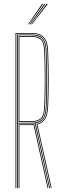

<svg xmlns="http://www.w3.org/2000/svg" viewBox="-20 -970 314 990"><path d="M60 0V-800H142Q168.2 -800 187 -791.8Q205.8 -783.5 216.2 -763.4Q226.8 -743.2 228 -707Q231.2 -624.2 231 -552.6Q230.8 -481 228 -418Q226.2 -378.5 213.2 -357Q200.2 -335.5 173 -328.5L246 0H242L168.2 -331.5Q196 -337.2 209.1 -357.9Q222.2 -378.5 224 -418.2Q226.8 -481.5 226.9 -553.8Q227 -626 224 -707Q222.8 -742.5 212.5 -761.8Q202.2 -781 184.4 -788.5Q166.5 -796 142 -796H64V0ZM76 0V-329H141Q145.2 -329 149 -329.2Q152.8 -329.5 156.5 -329.8L229.5 0H225.5L153.2 -325.5Q150.8 -325.2 147.6 -325.1Q144.5 -325 141 -325H80V0ZM68 0V-792H142Q166.2 -792 183.1 -784.8Q200 -777.5 209.4 -759.1Q218.8 -740.8 220 -706.8Q222.8 -630 222.9 -556.2Q223 -482.5 220 -418.2Q218.2 -377.5 204.8 -358.4Q191.2 -339.2 163.5 -334.8L237.8 0H233.8L159.5 -334Q154.8 -333.5 150 -333.2Q145.2 -333 141 -333H72V0ZM72 -337H141Q175.2 -337 194.5 -352.8Q213.8 -368.5 216 -418.5Q218.8 -481.5 218.9 -554.2Q219 -627 216 -706.5Q214.2 -756 195.2 -772Q176.2 -788 142 -788H72ZM76 -341V-784H142Q174.8 -784 192.5 -769Q210.2 -754 212 -706.5Q214.8 -629.2 214.9 -556Q215 -482.8 212 -418.5Q209.8 -369.2 191.1 -355.1Q172.5 -341 141 -341ZM80 -345H141Q171.5 -345 188.8 -358.5Q206 -372 208 -418.8Q210.8 -482 210.9 -554.5Q211 -627 208 -706.5Q206.2 -753.5 188.9 -766.8Q171.5 -780 142 -780H80ZM125 -845 197 -950H203L129 -845ZM141 -845 221 -950H227L145 -845ZM133 -845 209 -950H215L137 -845Z"/></svg>

Font: Big Shoulders Inline Display Thin Thin
Style: Regular
Weight: 250
Version: Version 2.002